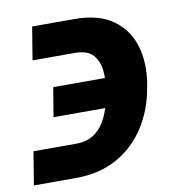

<svg xmlns="http://www.w3.org/2000/svg" viewBox="-76 -598 618 667"><g transform="rotate(-10 233.0 -264.5)"><path d="M9.8 -108.9H159.7Q200.2 -108.9 226.8 -128.4Q253.4 -147.9 269 -181.6Q284.7 -215.3 292 -257.3L294.9 -271Q300.3 -305.7 297.6 -340.1Q294.9 -374.5 275.4 -397.5Q255.9 -420.4 210.4 -420.4H61.5L80.6 -536.6H229Q314 -536.6 364.5 -501Q415 -465.3 433.3 -405.3Q451.7 -345.2 439.5 -271L437 -257.3Q424.3 -182.6 386.2 -122.6Q348.1 -62.5 286.4 -27.3Q224.6 7.8 140.6 8.3H-9.3ZM99.1 -213.4 116.2 -316.4H355.5L338.4 -213.4Z"/></g></svg>

Font: Inter 17pt
Style: Bold Italic
Weight: 700
Italic angle: -9.3988°
Version: Version 4.001;git-66647c0bb